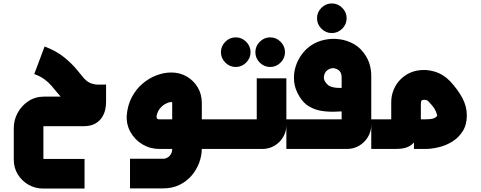

<svg xmlns="http://www.w3.org/2000/svg" viewBox="-20 -865 2791 1115"><path d="M231 230Q184 230 145 207.5Q106 185 83 147Q60 109 60 63V-122Q60 -167 82 -208.5Q104 -250 144 -277Q184 -304 238 -304H332Q328 -309 323.5 -314.5Q319 -320 314 -325Q296 -347 278.5 -367.5Q261 -388 237.5 -405Q214 -422 179 -435L239 -595Q308 -569 353.5 -531.5Q399 -494 426.5 -460Q454 -426 467 -411Q489 -387 511.5 -380Q534 -373 555.5 -373.5Q577 -374 596 -374V-288Q596 -288 596 -272Q596 -256 592 -233Q588 -210 574.5 -187Q561 -164 534.5 -148Q508 -132 463 -132H212Q216 -136 219 -139Q222 -142 225.5 -145.5Q229 -149 232 -152V78Q227 73 222 68Q217 63 212 58H471V230Z M1070 0V-172H1235V0ZM735 229V57H928Q941 57 953 50Q965 43 972.5 30Q980 17 980 0V-267Q980 -272 978 -272.5Q976 -273 971 -272Q958 -271 941 -262Q924 -253 910 -236.5Q896 -220 890 -195Q888 -187 890.5 -179.5Q893 -172 906 -172H1034V0H906Q852 0 807.5 -26.5Q763 -53 738 -97.5Q713 -142 716 -195Q721 -254 745.5 -300.5Q770 -347 807.5 -379Q845 -411 888.5 -427.5Q932 -444 975 -444Q1024 -444 1064 -421Q1104 -398 1128 -358Q1152 -318 1152 -267V-3Q1152 39 1136.5 80.5Q1121 122 1092 155.5Q1063 189 1021.5 209Q980 229 928 229Z M1349 -476Q1314 -476 1288.5 -501.5Q1263 -527 1263 -562Q1263 -597 1288.5 -622.5Q1314 -648 1349 -648Q1384 -648 1409.5 -622.5Q1435 -597 1435 -562Q1435 -527 1409.5 -501.5Q1384 -476 1349 -476ZM1549 -476Q1514 -476 1488.5 -501.5Q1463 -527 1463 -562Q1463 -597 1488.5 -622.5Q1514 -648 1549 -648Q1584 -648 1609.5 -622.5Q1635 -597 1635 -562Q1635 -527 1609.5 -501.5Q1584 -476 1549 -476Z M1215 0V-172H1491Q1486 -167 1481 -162Q1476 -157 1471 -152V-410H1643V-138Q1643 -100 1624 -68.5Q1605 -37 1573.5 -18.5Q1542 0 1504 0Z M1907 -673Q1872 -673 1846.5 -698.5Q1821 -724 1821 -759Q1821 -794 1846.5 -819.5Q1872 -845 1907 -845Q1942 -845 1967.5 -819.5Q1993 -794 1993 -759Q1993 -724 1967.5 -698.5Q1942 -673 1907 -673Z M1643 0V-172H1984Q1979 -167 1974 -162Q1969 -157 1964 -152V-414Q1964 -438 1954 -450Q1944 -462 1930 -466Q1920 -470 1910 -469Q1900 -468 1891 -463.5Q1882 -459 1875 -452Q1867 -443 1863.5 -432Q1860 -421 1861 -411.5Q1862 -402 1866 -394Q1873 -382 1884.5 -371.5Q1896 -361 1923.5 -356.5Q1951 -352 2004 -357V-220Q1967 -218 1926.5 -216.5Q1886 -215 1847.5 -221Q1809 -227 1775.5 -246.5Q1742 -266 1718 -306Q1692 -349 1688 -393Q1684 -437 1696.5 -477.5Q1709 -518 1733.5 -550.5Q1758 -583 1789 -603Q1823 -625 1865.5 -634Q1908 -643 1952.5 -637Q1997 -631 2037 -608Q2077 -585 2104 -541Q2120 -516 2128 -486Q2136 -456 2136 -424V-140Q2136 -102 2117 -70Q2098 -38 2066 -19Q2034 0 1995 0Z M2136 0V-172H2272Q2267 -167 2262 -162Q2257 -157 2252 -152V-271Q2252 -311 2267 -346Q2282 -381 2308 -406Q2348 -444 2399.5 -454.5Q2451 -465 2503 -449.5Q2555 -434 2594 -393Q2638 -346 2664.5 -297Q2691 -248 2691 -195Q2691 -141 2667.5 -103.5Q2644 -66 2607 -43Q2570 -20 2528 -10Q2486 0 2450 0H2384V-172H2450Q2484 -172 2498 -177.5Q2512 -183 2515.5 -188.5Q2519 -194 2519 -194Q2519 -198 2510.5 -219.5Q2502 -241 2469 -275Q2464 -281 2458.5 -283Q2453 -285 2447.5 -285.5Q2442 -286 2437 -285Q2427 -284 2425.5 -275Q2424 -266 2424 -259V-168Q2424 -125 2412.5 -87Q2401 -49 2370 -24.5Q2339 0 2281 0Z"/></svg>

Font: Mada Black
Style: Regular
Weight: 900
Designer: Khaled Hosny
Version: Version 1.5